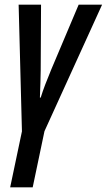

<svg xmlns="http://www.w3.org/2000/svg" viewBox="-20 -560 456 820"><path d="M23.4 240.2 73.7 1 59.6 -540H155.3L153.8 -259.3Q153.3 -234.9 152.6 -206.3Q151.9 -177.7 150.4 -143.1H153.8Q162.1 -169.9 173.3 -199.2Q184.6 -228.5 198.7 -262.7L315.9 -540H416L169.9 0.5L119.6 240.2Z"/></svg>

Font: Open Sans Condensed SemiBold
Style: Italic
Weight: 600
Width: 3
Italic angle: -12°
Designer: Monotype Design Team
Foundry: Monotype Imaging Inc.
Version: Version 3.000; ttfautohint (v1.8.4)